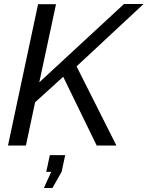

<svg xmlns="http://www.w3.org/2000/svg" viewBox="-20 -730 740 963"><path d="M171 -709H261L177 -317L602 -710H700L364 -397L564 0H465L297 -345L156 -217L110 0H20ZM200 213 237 132H212L230 48H307L289 132L243 213Z"/></svg>

Font: Raleway Medium
Style: Italic
Weight: 500
Italic angle: -12°
Designer: Matt McInerney, Pablo Impallari, Rodrigo Fuenzalida
Foundry: Matt McInerney, Pablo Impallari, Rodrigo Fuenzalida
Version: Version 4.026